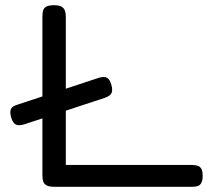

<svg xmlns="http://www.w3.org/2000/svg" viewBox="-20 -708 824 738"><path d="M73 -230Q53 -224 41.5 -229Q30 -234 23 -256Q17 -278 22 -289Q27 -300 48 -306L360 -409Q381 -415 391.5 -409Q402 -403 408 -382Q414 -361 408.5 -350Q403 -339 383 -332ZM189 10Q169 10 159 4.5Q149 -1 146 -11Q143 -21 143 -35V-642Q143 -657 145.5 -667Q148 -677 158 -682.5Q168 -688 187 -688Q207 -688 216.5 -682.5Q226 -677 229.5 -667Q233 -657 233 -643V-74H717Q730 -74 739.5 -71Q749 -68 754 -59Q759 -50 759 -32Q759 -15 754 -5.5Q749 4 740.5 7Q732 10 719 10Z"/></svg>

Font: Fredoka SemiExpanded
Style: Regular
Weight: 400
Width: 6
Designer: Ben Nathan
Foundry: Milena B. Brandão, Ben Nathan
Version: Version 2.001